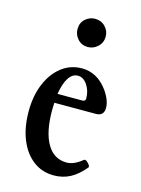

<svg xmlns="http://www.w3.org/2000/svg" viewBox="-101 -686 554 756"><g transform="rotate(15 176.0 -308.0)"><path d="M193 11Q145 11 109 -16.5Q73 -44 53 -93Q33 -142 33 -208Q33 -271 53.5 -320Q74 -369 110 -397Q146 -425 193 -425Q255 -425 297 -368Q324 -330 324 -299Q324 -266 291 -266H122Q121 -251 121 -235Q121 -147 149 -99Q177 -51 229 -51Q259 -51 293 -79Q298 -82 304.5 -77Q311 -72 315.5 -65.5Q320 -59 318 -55Q290 -21 260 -5Q230 11 193 11ZM185 -393Q162 -393 147 -369.5Q132 -346 125 -303H225Q239 -303 239 -314Q239 -346 223 -369.5Q207 -393 185 -393ZM192 -512Q167 -512 151 -529.5Q135 -547 135 -570Q135 -596 152.5 -611.5Q170 -627 192 -627Q217 -627 233.5 -610Q250 -593 250 -570Q250 -545 232.5 -528.5Q215 -512 192 -512Z"/></g></svg>

Font: Junicode Two Beta Condensed Medium
Style: Regular
Weight: 500
Width: 3
Designer: Peter S. Baker
Foundry: Briery Creek Software
Version: Version 1.053; ttfautohint (v1.8.4)